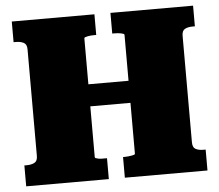

<svg xmlns="http://www.w3.org/2000/svg" viewBox="-51 -767 941 824"><g transform="rotate(-5 419.5 -355.0)"><path d="M184 -413H608V-318H184ZM29 0V-90H39Q59 -90 72.5 -97Q86 -104 86 -126V-585Q86 -607 72.5 -614Q59 -621 39 -621H29V-710H385V-621H377Q370 -621 362.5 -620.5Q355 -620 348 -618.5Q341 -617 337 -615.5Q333 -614 333 -611V-99Q333 -96 337 -94.5Q341 -93 348 -91.5Q355 -90 362.5 -90Q370 -90 377 -90H385V0ZM454 0V-89H462Q470 -89 477.5 -90Q485 -91 491.5 -92Q498 -93 502 -94.5Q506 -96 506 -99V-611Q506 -614 502 -615.5Q498 -617 491.5 -618.5Q485 -620 477.5 -620.5Q470 -621 462 -621H454V-710H810V-621H800Q780 -621 767 -614Q754 -607 754 -585V-126Q754 -104 767 -97Q780 -90 800 -90H810V0Z"/></g></svg>

Font: Roboto Serif Black
Style: Regular
Weight: 900
Designer: Greg Gazdowicz
Foundry: Commercial Type
Version: Version 1.008